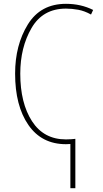

<svg xmlns="http://www.w3.org/2000/svg" viewBox="-20 -744 540 1004"><path d="M374 240V-18Q367 -17 353.5 -16Q340 -15 325 -15Q209 -15 147.5 -110Q86 -205 86 -359Q86 -496 145 -597.5Q204 -699 325 -699Q356 -699 389 -693Q422 -687 456 -668L467 -692Q403 -724 325 -724Q192 -724 125.5 -616Q59 -508 59 -359Q59 -191 128.5 -90.5Q198 10 325 10Q338 10 348 9V240Z"/></svg>

Font: Noto Sans Mono UI Condensed Thin
Style: Regular
Weight: 250
Width: 3
Designer: Monotype Design team
Foundry: Monotype Imaging Inc.
Version: 1.000